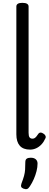

<svg xmlns="http://www.w3.org/2000/svg" viewBox="-20 -1035 347 1350"><path d="M192 17Q143 17 119 -10.5Q95 -38 95 -90V-989Q95 -1002 105.5 -1008.5Q116 -1015 137 -1015Q159 -1015 170 -1008.5Q181 -1002 181 -989V-101Q181 -78 188 -69Q195 -60 208 -60Q217 -60 223.5 -64Q230 -68 236.5 -76Q243 -84 251 -96Q257 -103 266 -103Q275 -103 286 -95Q295 -90 299.5 -80.5Q304 -71 299 -62Q288 -37 271.5 -19.5Q255 -2 234.5 7.5Q214 17 192 17ZM144 291Q132 286 129 278Q126 270 131 255Q143 224 149 202Q155 180 156.5 157.5Q158 135 158 105Q158 88 167.5 81Q177 74 196 74Q219 74 231.5 85Q244 96 244 115Q244 140 237 168Q230 196 218 223.5Q206 251 190 275Q180 291 170 294Q160 297 144 291Z"/></svg>

Font: Playwrite PE
Style: Regular
Weight: 400
Designer: Veronika Burian, José Scaglione
Foundry: TypeTogether
Version: Version 1.002